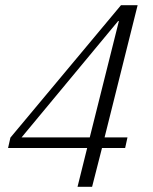

<svg xmlns="http://www.w3.org/2000/svg" viewBox="-20 -718 590 738"><path d="M315 -149H11L20 -189L445 -698H509L382 -190H470L461 -149H372L334 0H278ZM63 -190H325L437 -637H434Z"/></svg>

Font: IBM Plex Serif Light
Style: Italic
Weight: 300
Italic angle: -14°
Designer: Mike Abbink, Paul van der Laan, Pieter van Rosmalen
Foundry: Bold Monday
Version: Version 3.001